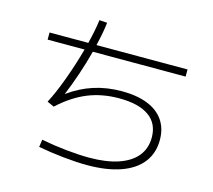

<svg xmlns="http://www.w3.org/2000/svg" viewBox="-109 -898 1156 1042"><g transform="rotate(15 469.0 -376.5)"><path d="M187.5 -15.6 193.4 -57.6Q260.7 -44.4 333.3 -36.9Q405.8 -29.3 463.9 -29.3Q559.6 -29.3 627 -52Q694.3 -74.7 729.5 -117.9Q764.6 -161.1 764.6 -222.7Q764.6 -301.3 707 -342Q649.4 -382.8 539.1 -382.8Q443.4 -382.8 363.3 -350.1Q283.2 -317.4 207 -247.1L168 -264.6Q198.7 -322.3 231.2 -410.6Q263.7 -499 288.6 -589.8H81.1V-629.9H298.8Q318.8 -709 325.2 -764.6L369.1 -761.7Q363.8 -708.5 344.7 -629.9H856.4V-589.8H335Q317.4 -522 293.9 -453.1Q270.5 -384.3 247.1 -328.6Q314 -377 387 -400.4Q460 -423.8 543.9 -423.8Q628.4 -423.8 688.2 -400.1Q748 -376.5 779.3 -330.8Q810.5 -285.2 810.5 -220.7Q810.5 -147 769.8 -94.5Q729 -42 651.1 -14.6Q573.2 12.7 463.9 12.7Q404.8 12.7 329.8 4.9Q254.9 -2.9 187.5 -15.6Z"/></g></svg>

Font: Pretendard ExtraLight
Style: Regular
Weight: 200
Designer: Base glyphs from Inter by Rasmus Andersson; Hangeul glyphs from Noto Sans CJK(Source Han Sans) by Jang Soo-young and Kan
Foundry: Kil Hyung-jin
Version: Version 1.309